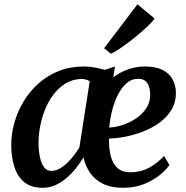

<svg xmlns="http://www.w3.org/2000/svg" viewBox="-20 -884 886 914"><path d="M527.5 -567.5 519 -516Q551.5 -540 589 -553.5Q626.5 -567 667 -567.5Q719 -568 752 -552Q785 -536 800.8 -507.8Q816.5 -479.5 817.5 -445Q818 -397.5 796.5 -361.8Q775 -326 739.2 -300Q703.5 -274 660.5 -257.5Q617.5 -241 575.2 -233Q533 -225 499 -224.5Q498 -176.5 507.5 -140.2Q517 -104 539.5 -84Q562 -64 600 -64Q651 -64 691.2 -86.5Q731.5 -109 761 -141.5L786.5 -98.5Q773 -78 742.8 -52.5Q712.5 -27 667.5 -8.5Q622.5 10 565.5 10Q509 10 470.5 -9Q432 -28 409.2 -60.8Q386.5 -93.5 377 -134.5Q363 -110.5 343 -85Q323 -59.5 298.2 -38Q273.5 -16.5 244.8 -3.2Q216 10 184 10Q127.5 10 94.8 -17.5Q62 -45 47.8 -91.8Q33.5 -138.5 33.5 -195Q33.5 -247 48.5 -300Q63.5 -353 92.2 -401Q121 -449 163 -486.5Q205 -524 259.2 -545.8Q313.5 -567.5 379.5 -567.5Q403.5 -567.5 430 -562.8Q456.5 -558 478.5 -551.5ZM358 -182 407 -497Q398 -503.5 386.2 -506Q374.5 -508.5 362 -508Q322 -505.5 290.5 -485.8Q259 -466 235 -434.5Q211 -403 195.2 -364.2Q179.5 -325.5 171.5 -284.2Q163.5 -243 163.5 -205Q163.5 -166.5 170 -136Q176.5 -105.5 189.8 -88Q203 -70.5 224 -70.5Q244.5 -70.5 264 -81.5Q283.5 -92.5 301 -109.5Q318.5 -126.5 333 -146Q347.5 -165.5 358 -182ZM639 -509Q606 -509 581.2 -486.8Q556.5 -464.5 539.5 -429.2Q522.5 -394 512.8 -353.8Q503 -313.5 500 -277Q529.5 -278 563.5 -289Q597.5 -300 627.5 -320Q657.5 -340 676.5 -369Q695.5 -398 695 -435.5Q694 -472 680 -490.5Q666 -509 639 -509ZM475.5 -654.5 634.5 -863.5 715.5 -796Q710 -786 692.8 -768.8Q675.5 -751.5 651.2 -730.5Q627 -709.5 600.8 -689.2Q574.5 -669 550.2 -652.5Q526 -636 508.5 -628Z"/></svg>

Font: Merriweather SemiBold
Style: Italic
Weight: 600
Italic angle: -7.8°
Version: Version 2.101